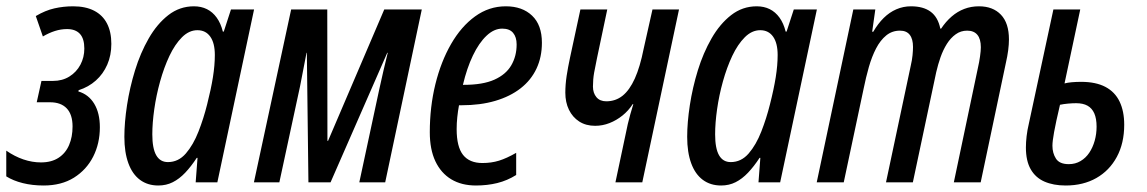

<svg xmlns="http://www.w3.org/2000/svg" viewBox="-41 -567 3565 597"><path d="M94.7 9.8Q59.6 9.8 30 2.4Q0.5 -4.9 -21.5 -18.6V-98.6Q4.4 -80.6 31.7 -71.3Q59.1 -62 86.4 -62Q119.1 -62 141.1 -76.4Q163.1 -90.8 173.8 -116Q184.6 -141.1 184.6 -173.8Q184.6 -210.9 166.5 -230Q148.4 -249 114.7 -249H73.2L87.9 -315.4H124Q152.8 -315.4 174.8 -329.1Q196.8 -342.8 209 -365.7Q221.2 -388.7 221.2 -416Q221.2 -446.8 207.5 -461.7Q193.8 -476.6 167.5 -476.6Q148.4 -476.6 129.9 -470.7Q111.3 -464.8 92.3 -453.6L70.3 -517.1Q100.1 -534.7 128.2 -541Q156.2 -547.4 186.5 -547.4Q225.1 -547.4 251.7 -533.7Q278.3 -520 291.7 -493.9Q305.2 -467.8 305.2 -430.7Q305.2 -395 292.5 -366Q279.8 -336.9 257.1 -316.7Q234.4 -296.4 203.6 -286.6L202.6 -282.7Q234.4 -273.4 252 -244.4Q269.5 -215.3 269.5 -171.4Q269.5 -121.1 248.8 -80.1Q228 -39.1 189 -14.6Q149.9 9.8 94.7 9.8Z M451.2 9.8Q418 9.8 394.3 -7.8Q370.6 -25.4 358.2 -59.3Q345.7 -93.3 345.7 -141.6Q345.7 -186 354 -240.2Q362.3 -294.4 378.9 -348.4Q395.5 -402.3 421.4 -447.5Q447.3 -492.7 482.4 -520Q517.6 -547.4 562 -547.4Q584.5 -547.4 602.3 -538.6Q620.1 -529.8 632.8 -512.2Q645.5 -494.6 651.9 -468.8H654.8L677.2 -537.6H749L634.8 0H567.4L573.2 -76.2H570.8Q553.2 -49.3 534.9 -30Q516.6 -10.7 496.3 -0.5Q476.1 9.8 451.2 9.8ZM481 -63Q513.7 -63 536.9 -89.8Q560.1 -116.7 576.2 -158Q592.3 -199.2 603 -242.2Q615.2 -290 621.1 -327.1Q627 -364.3 627 -396Q627 -433.1 612.8 -453.1Q598.6 -473.1 572.8 -473.1Q546.9 -473.1 524.9 -451.2Q502.9 -429.2 485.8 -393.1Q468.8 -356.9 456.8 -313.7Q444.8 -270.5 438.7 -227.5Q432.6 -184.6 432.6 -149.4Q432.6 -105.5 444.8 -84.2Q457 -63 481 -63Z M748.5 0 864.3 -537.6H976.6L977.1 -128.9H979L1153.8 -537.6H1270.5L1156.7 0H1076.2L1137.7 -286.6Q1144.5 -317.4 1150.9 -345.5Q1157.2 -373.5 1164.6 -402.8H1163.1L986.8 0H918L913.1 -402.8H912.1Q906.7 -376 902.1 -351.1Q897.5 -326.2 892.1 -299.3L827.6 0Z M1439 9.8Q1394 9.8 1362.1 -9.5Q1330.1 -28.8 1312.7 -65.7Q1295.4 -102.5 1295.4 -155.8Q1295.4 -234.4 1312.7 -304.9Q1330.1 -375.5 1361.6 -430.2Q1393.1 -484.9 1436.3 -516.1Q1479.5 -547.4 1531.7 -547.4Q1583 -547.4 1613.5 -518.3Q1644 -489.3 1644 -434.1Q1644 -389.6 1627.2 -353.8Q1610.4 -317.9 1577.9 -292.5Q1545.4 -267.1 1499 -253.4Q1452.6 -239.7 1393.6 -239.7H1386.2Q1382.8 -221.7 1380.9 -202.9Q1378.9 -184.1 1378.9 -165.5Q1378.9 -110.4 1398.9 -85.2Q1418.9 -60.1 1459 -60.1Q1486.8 -60.1 1510.5 -67.4Q1534.2 -74.7 1564 -91.8V-22.9Q1536.1 -5.4 1505.1 2.2Q1474.1 9.8 1439 9.8ZM1398.4 -303.2H1401.4Q1460.4 -303.2 1496.3 -319.3Q1532.2 -335.4 1548.8 -364Q1565.4 -392.6 1565.4 -428.7Q1565.4 -451.7 1554.4 -464.8Q1543.5 -478 1520.5 -478Q1495.1 -478 1471.7 -455.8Q1448.2 -433.6 1429.4 -394.3Q1410.6 -355 1398.4 -303.2Z M1872.6 0 1911.1 -181.6Q1914.6 -195.3 1918.9 -211.7Q1923.3 -228 1928.2 -243.2H1926.3Q1913.1 -222.7 1894.5 -207.8Q1876 -192.9 1854.2 -184.3Q1832.5 -175.8 1809.6 -175.8Q1780.8 -175.8 1760 -189.2Q1739.3 -202.6 1728 -225.8Q1716.8 -249 1716.8 -278.8Q1716.8 -303.7 1720.9 -331.1Q1725.1 -358.4 1731.4 -387.7L1763.7 -537.6H1847.2L1815.4 -386.7Q1810.1 -362.3 1806.4 -341.3Q1802.7 -320.3 1802.7 -297.9Q1802.7 -277.8 1813.5 -264.9Q1824.2 -252 1844.2 -252Q1873 -252 1894.8 -269.3Q1916.5 -286.6 1932.9 -322.8Q1949.2 -358.9 1960.4 -415.5L1987.8 -537.6H2070.3L1956.1 0Z M2201.2 9.8Q2168 9.8 2144.3 -7.8Q2120.6 -25.4 2108.2 -59.3Q2095.7 -93.3 2095.7 -141.6Q2095.7 -186 2104 -240.2Q2112.3 -294.4 2128.9 -348.4Q2145.5 -402.3 2171.4 -447.5Q2197.3 -492.7 2232.4 -520Q2267.6 -547.4 2312 -547.4Q2334.5 -547.4 2352.3 -538.6Q2370.1 -529.8 2382.8 -512.2Q2395.5 -494.6 2401.9 -468.8H2404.8L2427.2 -537.6H2499L2384.8 0H2317.4L2323.2 -76.2H2320.8Q2303.2 -49.3 2284.9 -30Q2266.6 -10.7 2246.3 -0.5Q2226.1 9.8 2201.2 9.8ZM2231 -63Q2263.7 -63 2286.9 -89.8Q2310.1 -116.7 2326.2 -158Q2342.3 -199.2 2353 -242.2Q2365.2 -290 2371.1 -327.1Q2377 -364.3 2377 -396Q2377 -433.1 2362.8 -453.1Q2348.6 -473.1 2322.8 -473.1Q2296.9 -473.1 2274.9 -451.2Q2252.9 -429.2 2235.8 -393.1Q2218.8 -356.9 2206.8 -313.7Q2194.8 -270.5 2188.7 -227.5Q2182.6 -184.6 2182.6 -149.4Q2182.6 -105.5 2194.8 -84.2Q2207 -63 2231 -63Z M2498.5 0 2612.3 -537.6H2680.7L2670.9 -468.3H2674.3Q2689 -493.7 2706.8 -511.2Q2724.6 -528.8 2746.1 -538.1Q2767.6 -547.4 2791.5 -547.4Q2830.1 -547.4 2852.8 -530.5Q2875.5 -513.7 2882.8 -478H2885.3Q2899.9 -500 2918 -515.6Q2936 -531.2 2957.3 -539.3Q2978.5 -547.4 3002.9 -547.4Q3046.4 -547.4 3071.3 -521.2Q3096.2 -495.1 3096.2 -444.3Q3096.2 -429.2 3093.8 -410.4Q3091.3 -391.6 3086.9 -372.6L3008.3 0H2924.8L2999.5 -355Q3003.9 -374 3006.3 -391.6Q3008.8 -409.2 3008.8 -419.9Q3008.8 -445.8 2998 -458.7Q2987.3 -471.7 2966.3 -471.7Q2946.3 -471.7 2930.7 -460.4Q2915 -449.2 2903.3 -430.7Q2891.6 -412.1 2883.5 -389.2Q2875.5 -366.2 2870.1 -342.8L2797.4 0H2713.9L2791 -363.3Q2794.9 -379.9 2796.4 -395Q2797.9 -410.2 2797.9 -420.9Q2797.9 -445.8 2787.8 -458.7Q2777.8 -471.7 2757.3 -471.7Q2732.9 -471.7 2714.6 -456.8Q2696.3 -441.9 2683.1 -416.5Q2669.9 -391.1 2660.6 -358.6Q2651.4 -326.2 2644.5 -292L2582.5 0Z M3272.5 9.8Q3234.4 9.8 3206.5 -2.4Q3178.7 -14.6 3163.8 -40.8Q3148.9 -66.9 3148.9 -108.4Q3148.9 -124.5 3151.1 -143.6Q3153.3 -162.6 3158.2 -183.1L3234.4 -537.6H3317.9L3269 -307.6Q3278.3 -310.1 3291.7 -311.3Q3305.2 -312.5 3320.8 -312.5Q3366.2 -312.5 3396 -296.9Q3425.8 -281.2 3440.2 -251.2Q3454.6 -221.2 3454.6 -179.2Q3454.6 -121.6 3431.6 -79.1Q3408.7 -36.6 3367.9 -13.4Q3327.1 9.8 3272.5 9.8ZM3282.2 -56.6Q3302.7 -56.6 3318.8 -66.2Q3335 -75.7 3345.9 -92Q3356.9 -108.4 3362.8 -129.4Q3368.7 -150.4 3368.7 -173.3Q3368.7 -198.2 3361.6 -214.4Q3354.5 -230.5 3340.6 -238.3Q3326.7 -246.1 3305.2 -246.1Q3293.9 -246.1 3280.3 -244.9Q3266.6 -243.7 3254.9 -241.2Q3241.7 -185.1 3236.6 -156.5Q3231.4 -127.9 3231.4 -113.8Q3231.4 -90.8 3242.4 -73.7Q3253.4 -56.6 3282.2 -56.6Z"/></svg>

Font: Open Sans Condensed Medium
Style: Italic
Weight: 500
Width: 3
Italic angle: -12°
Designer: Monotype Design Team
Foundry: Monotype Imaging Inc.
Version: Version 3.000